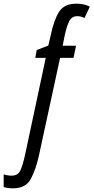

<svg xmlns="http://www.w3.org/2000/svg" viewBox="-143 -785 509 1045"><path d="M-72 240Q-2 240 25.5 187.5Q53 135 69 61L184 -470H257L271 -536H198L209 -591Q220 -643 234 -670Q248 -697 277 -697Q298 -697 317 -687L346 -749Q315 -765 273 -765Q206 -765 178 -720Q150 -675 133 -593L120 -537L57 -513L49 -470H106L-6 55Q-18 110 -31 140.5Q-44 171 -80 171Q-102 171 -123 164V233Q-101 240 -72 240Z"/></svg>

Font: Noto Sans UI Condensed
Style: Italic
Weight: 400
Width: 3
Italic angle: -12°
Designer: Monotype Design Team
Foundry: Monotype Imaging Inc.
Version: Version 1.901